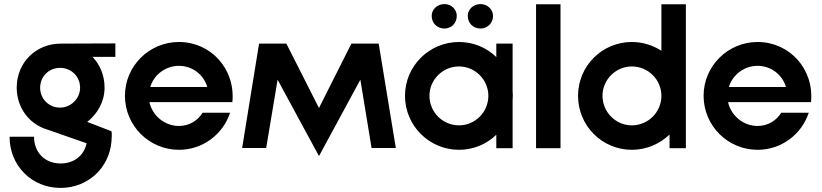

<svg xmlns="http://www.w3.org/2000/svg" viewBox="-20 -727 4031 942"><path d="M277 195C412 195 517 96 527 -35C529 -56 529 -73 527 -83L408 -129C458 -168 493 -228 493 -297C493 -357 471 -409 434 -448H546V-514L278 -513C155 -513 62 -419 62 -297C62 -198 124 -117 213 -91L405 -24C392 36 344 75 277 75C200 75 147 21 147 -56H27C27 86 136 195 277 195ZM275 -199C219 -199 177 -242 177 -297C177 -351 219 -394 275 -394C330 -394 373 -351 373 -297C373 -242 326 -199 275 -199Z M858 8C975 8 1074 -68 1109 -174H974C950 -135 908 -109 858 -109C788 -109 728 -159 713 -226H1120C1136 -388 1015 -521 858 -521C712 -521 593 -403 593 -257C593 -110 712 8 858 8ZM717 -300C735 -360 792 -404 858 -404C924 -404 980 -360 997 -300Z M1544 37H1546L1748 -336L1803 -1H1922L1838 -513H1704L1545 -197L1385 -513H1251L1168 -1H1286L1342 -336Z M2232 8C2303 8 2368 -20 2415 -66V0H2495V-234L2496 -257L2495 -280V-513H2415V-447C2368 -493 2303 -521 2232 -521C2086 -521 1967 -403 1967 -257C1967 -110 2086 8 2232 8ZM2232 -112C2152 -112 2087 -177 2087 -257C2087 -336 2152 -401 2232 -401C2311 -401 2376 -336 2376 -257C2376 -177 2311 -112 2232 -112ZM2338 -587C2371 -587 2399 -613 2399 -649C2399 -681 2371 -707 2338 -707C2302 -707 2275 -681 2275 -649C2275 -613 2302 -587 2338 -587ZM2161 -587C2194 -587 2221 -613 2221 -649C2221 -681 2194 -707 2161 -707C2125 -707 2098 -681 2098 -649C2098 -613 2125 -587 2161 -587Z M2610 0H2730V-706H2610Z M3080 8C3152 8 3217 -21 3265 -67V0H3345V-706H3225V-478C3183 -505 3133 -521 3080 -521C2934 -521 2816 -403 2816 -257C2816 -110 2934 8 3080 8ZM3080 -112C3001 -112 2936 -177 2936 -257C2936 -336 3001 -401 3080 -401C3160 -401 3225 -336 3225 -257C3225 -177 3160 -112 3080 -112Z M3697 8C3814 8 3913 -68 3948 -174H3813C3789 -135 3747 -109 3697 -109C3627 -109 3567 -159 3552 -226H3959C3975 -388 3854 -521 3697 -521C3551 -521 3432 -403 3432 -257C3432 -110 3551 8 3697 8ZM3556 -300C3574 -360 3631 -404 3697 -404C3763 -404 3819 -360 3836 -300Z"/></svg>

Font: Lineal
Style: Bold
Weight: 700
Designer: Created by Frank Adebiaye with contributions from Anton Moglia & Ariel Martín Pérez
Created by Frank ADEBIAYE with FontF
Foundry: Velvetyne Type Foundry
Version: Version 2.000;Glyphs 3.2 (3227)